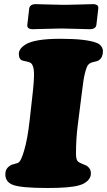

<svg xmlns="http://www.w3.org/2000/svg" viewBox="-20 -916 529 950"><path d="M277.8 -774.9Q249.5 -774.9 204.3 -773.2Q159.2 -771.5 142.1 -771.5Q127.9 -771.5 120.8 -776.9Q113.8 -782.2 115.2 -793.5L124.5 -873.5Q127.4 -895.5 157.7 -895.5Q174.8 -895.5 219.5 -893.8Q264.2 -892.1 292.5 -892.1H303.2Q331.5 -892.1 377 -893.8Q422.4 -895.5 439.5 -895.5Q453.6 -895.5 460.7 -890.1Q467.8 -884.8 466.3 -873.5L457 -793.5Q454.1 -771.5 423.8 -771.5Q406.7 -771.5 361.8 -773.2Q316.9 -774.9 288.6 -774.9ZM127 -323.2 139.6 -436Q149.4 -519.5 148.2 -555.4Q147 -591.3 133.8 -603Q127 -608.9 109.1 -612.3Q91.3 -615.7 86.9 -618.2Q73.2 -625.5 73.2 -649.4Q73.2 -674.3 104.5 -694.8Q149.4 -724.1 278.8 -724.1Q411.1 -724.1 461.4 -702.6Q473.6 -697.3 481.4 -686.3Q489.3 -675.3 489.3 -663.1Q489.3 -632.3 469.7 -618.2Q463.4 -613.3 443.6 -609.4Q423.8 -605.5 415.5 -594.2Q407.7 -583.5 401.6 -559.3Q395.5 -535.2 393.1 -518.1Q390.6 -501 384.8 -455.6L365.2 -300.3Q356 -230.5 356 -156.7Q356 -128.4 363.8 -119.1Q370.6 -111.3 387.7 -105Q404.8 -98.6 408.7 -96.2Q418.9 -88.9 424.3 -80.3Q429.7 -71.8 429.7 -56.6Q429.7 -37.6 413.6 -21.7Q397.5 -5.9 371.1 1Q326.7 14.2 215.8 14.2Q81.5 14.2 42 -2Q6.3 -16.6 6.3 -53.7Q6.3 -81.1 28.8 -95.7Q36.6 -101.6 52.2 -105Q67.9 -108.4 73.7 -113.3Q85 -122.6 99.1 -169.9Q116.2 -225.6 127 -323.2Z"/></svg>

Font: Cooper* Black
Style: Italic
Weight: 900
Italic angle: -7°
Designer: Owen Earl
Foundry: indestructible type*
Version: Version 0.001